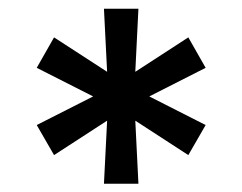

<svg xmlns="http://www.w3.org/2000/svg" viewBox="-20 -748 567 449"><path d="M223.1 -318.4H303.7L296.4 -465.8L420.4 -385.3L460.9 -455.6L329.1 -522.5L460.9 -589.4L420.4 -660.6L296.4 -580.1L303.7 -727.5H223.1L230.5 -580.1L106.4 -660.6L65.9 -589.4L197.8 -522.5L65.9 -455.6L106.4 -385.3L230.5 -465.8Z"/></svg>

Font: Raveo Medium
Style: Regular
Weight: 500
Designer: Jakub Foglar, Rasmus Andersson (Inter)
Foundry: Jakubfoglar.com
Version: Version 1.100;Glyphs 3.2.3 (3260)